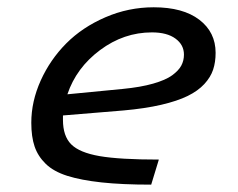

<svg xmlns="http://www.w3.org/2000/svg" viewBox="-20 -500 654 527"><path d="M416 -62 395 6.8Q314.9 6.8 258.8 0.7Q202.6 -5.4 164.8 -17.3Q127 -29.3 105.5 -50.3Q84 -71.3 75 -97.9Q65.9 -124.5 65.9 -163.1Q65.9 -221.7 91.8 -279.1Q117.7 -336.4 161.9 -380.9Q206.1 -425.3 269.3 -452.6Q332.5 -480 401.9 -480Q482.4 -480 527.1 -445.8Q571.8 -411.6 571.8 -355Q571.8 -329.1 564.9 -308.6Q558.1 -288.1 540.8 -269.3Q523.4 -250.5 495.1 -236.6Q466.8 -222.7 422.6 -212.4Q378.4 -202.1 318.8 -196.8L152.8 -183.1V-170.9Q152.8 -126.5 175.5 -103.8Q198.2 -81.1 253.4 -71.5Q308.6 -62 416 -62ZM397 -411.1Q319.8 -411.1 254.6 -362.5Q189.5 -314 165 -241.2L316.9 -255.9Q366.2 -260.7 400.4 -270.5Q434.6 -280.3 452.4 -293.2Q470.2 -306.2 477.5 -319.8Q484.9 -333.5 484.9 -350.1Q484.9 -377 461.7 -394Q438.5 -411.1 397 -411.1Z"/></svg>

Font: IntelOne Mono
Style: Italic
Weight: 400
Italic angle: -16°
Designer: Fred Shallcrass
Foundry: Frere-Jones Type LLC
Version: Version 1.200;hotconv 1.1.0;makeotfexe 2.6.0;FJTRelease1.2